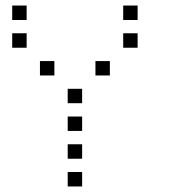

<svg xmlns="http://www.w3.org/2000/svg" viewBox="-20 -696 640 692"><path d="M25 -676Q24 -676 24 -676Q24 -676 24 -675V-625Q24 -624 24 -624Q24 -624 25 -624H75Q76 -624 76 -624Q76 -624 76 -625V-675Q76 -676 76 -676Q76 -676 75 -676ZM425 -676Q424 -676 424 -676Q424 -676 424 -675V-625Q424 -624 424 -624Q424 -624 425 -624H475Q476 -624 476 -624Q476 -624 476 -625V-675Q476 -676 476 -676Q476 -676 475 -676ZM25 -576Q24 -576 24 -576Q24 -576 24 -575V-525Q24 -524 24 -524Q24 -524 25 -524H75Q76 -524 76 -524Q76 -524 76 -525V-575Q76 -576 76 -576Q76 -576 75 -576ZM425 -576Q424 -576 424 -576Q424 -576 424 -575V-525Q424 -524 424 -524Q424 -524 425 -524H475Q476 -524 476 -524Q476 -524 476 -525V-575Q476 -576 476 -576Q476 -576 475 -576ZM125 -476Q124 -476 124 -476Q124 -476 124 -475V-425Q124 -424 124 -424Q124 -424 125 -424H175Q176 -424 176 -424Q176 -424 176 -425V-475Q176 -476 176 -476Q176 -476 175 -476ZM325 -476Q324 -476 324 -476Q324 -476 324 -475V-425Q324 -424 324 -424Q324 -424 325 -424H375Q376 -424 376 -424Q376 -424 376 -425V-475Q376 -476 376 -476Q376 -476 375 -476ZM225 -376Q224 -376 224 -376Q224 -376 224 -375V-325Q224 -324 224 -324Q224 -324 225 -324H275Q276 -324 276 -324Q276 -324 276 -325V-375Q276 -376 276 -376Q276 -376 275 -376ZM225 -276Q224 -276 224 -276Q224 -276 224 -275V-225Q224 -224 224 -224Q224 -224 225 -224H275Q276 -224 276 -224Q276 -224 276 -225V-275Q276 -276 276 -276Q276 -276 275 -276ZM225 -176Q224 -176 224 -176Q224 -176 224 -175V-125Q224 -124 224 -124Q224 -124 225 -124H275Q276 -124 276 -124Q276 -124 276 -125V-175Q276 -176 276 -176Q276 -176 275 -176ZM225 -76Q224 -76 224 -76Q224 -76 224 -75V-25Q224 -24 224 -24Q224 -24 225 -24H275Q276 -24 276 -24Q276 -24 276 -25V-75Q276 -76 276 -76Q276 -76 275 -76Z"/></svg>

Font: Doto
Style: Regular
Weight: 400
Monospace: yes
Version: Version 1.000